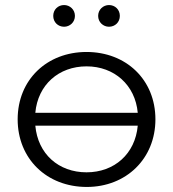

<svg xmlns="http://www.w3.org/2000/svg" viewBox="-20 -736 686 761"><path d="M412 -630C436 -630 455 -648 455 -673C455 -698 436 -716 412 -716C389 -716 369 -698 369 -673C369 -648 389 -630 412 -630ZM234 -630C257 -630 277 -648 277 -673C277 -698 257 -716 234 -716C210 -716 191 -698 191 -673C191 -648 210 -630 234 -630ZM323 -530C166 -530 50 -420 50 -263C50 -107 165 5 324 5C480 5 596 -107 596 -263C596 -420 480 -530 323 -530ZM323 -473C433 -473 516 -399 526 -289H120C130 -400 213 -473 323 -473ZM323 -53C212 -53 130 -126 120 -238H526C516 -126 433 -53 323 -53Z"/></svg>

Font: Montserrat Z
Style: Regular
Weight: 400
Designer: Julieta Ulanovsky
Foundry: Julieta Ulanovsky
Version: Version 8.000